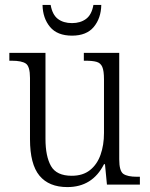

<svg xmlns="http://www.w3.org/2000/svg" viewBox="-20 -751 610 781"><path d="M254 10Q179 10 140.5 -36.5Q102 -83 102 -185V-434Q102 -481 85 -492.5Q68 -504 28 -504H18V-536H165V-186Q165 -115 187.5 -75.5Q210 -36 272 -36Q317 -36 346 -59Q375 -82 389 -121.5Q403 -161 403 -210V-428Q403 -463 396 -479Q389 -495 372.5 -499.5Q356 -504 329 -504H321V-536H465V-103Q465 -55 482 -43.5Q499 -32 537 -32H549V0H415L407 -83H403Q356 10 254 10ZM273 -606Q213 -606 183.5 -641.5Q154 -677 153 -731H186Q193 -691 215.5 -674Q238 -657 273 -657Q307 -657 330 -674Q353 -691 360 -731H392Q391 -677 361.5 -641.5Q332 -606 273 -606Z"/></svg>

Font: Noto Serif Lao SemiCondensed Light
Style: Regular
Weight: 300
Width: 4
Designer: Monotype Design Team
Foundry: Monotype Imaging Inc.
Version: Version 2.003; ttfautohint (v1.8.4.7-5d5b)